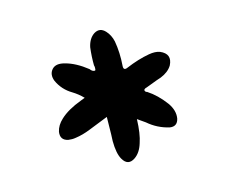

<svg xmlns="http://www.w3.org/2000/svg" viewBox="-59 -804 529 443"><g transform="rotate(20 205.5 -582.5)"><path d="M359 -583Q366 -566 350 -558Q323 -547 294 -550Q293 -550 272 -550Q291 -521 297 -500Q304 -479 298 -463Q290 -442 269 -452Q254 -459 237 -483Q235 -487 205 -531Q180 -493 178 -490Q167 -473 154 -461Q148 -455 140 -451Q122 -443 113 -461Q107 -475 111 -493Q116 -517 136 -546Q136 -546 142 -555Q126 -558 111 -557Q85 -555 63 -568Q48 -578 50 -593Q52 -607 72 -614Q96 -623 130 -621Q138 -618 143 -622Q144 -624 140.5 -628.5Q137 -633 137 -632Q124 -650 114 -669Q106 -688 112 -703Q119 -719 137 -715Q151 -712 163 -701Q183 -681 199 -654Q205 -644 211 -654Q228 -681 247 -700Q258 -711 269 -714Q297 -720 301 -692Q302 -676 291 -659Q289 -657 268 -626Q265 -623 265 -619Q268 -615 273 -617Q299 -618 329 -608Q351 -600 359 -583Z"/></g></svg>

Font: LXGW WenKai & Jojoba
Style: Regular
Weight: 400
Designer: LXGW / Fontworks Inc.
Foundry: LXGW / Fontworks Inc.
Version: Version 1.501;January 22, 2025;FontCreator 15.0.0.2927 64-bi